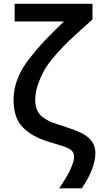

<svg xmlns="http://www.w3.org/2000/svg" viewBox="-20 -779 582 1029"><path d="M52.7 -244.1Q52.7 -300.8 73.7 -355.5Q94.7 -410.2 136.2 -463.4Q177.7 -516.6 214.4 -555.7Q251 -594.7 307.6 -649.4Q318.4 -659.2 323.2 -664.1H58.6V-758.8H475.6V-674.8Q464.8 -665 419.4 -624Q374 -583 350.1 -560.5Q326.2 -538.1 286.1 -493.7Q246.1 -449.2 224.6 -414.6Q203.1 -379.9 186 -333.5Q168.9 -287.1 168.9 -244.1Q168.9 -211.9 179.2 -188.5Q189.5 -165 210 -150.4Q230.5 -135.7 246.1 -128.4Q261.7 -121.1 287.1 -113.3Q391.6 -80.1 421.9 -63.5Q491.2 -25.4 491.2 39.1Q491.2 124 418 230.5H296.9Q377 114.3 377 59.6Q377 44.9 368.7 33.7Q360.4 22.5 343.3 14.6Q326.2 6.8 309.6 1.5Q293 -3.9 265.1 -11.7Q237.3 -19.5 218.8 -26.4Q183.6 -39.1 158.7 -53.2Q133.8 -67.4 106.9 -91.8Q80.1 -116.2 66.4 -154.8Q52.7 -193.4 52.7 -244.1Z"/></svg>

Font: Gothic A1 SemiBold
Style: Regular
Weight: 600
Version: Version 2.50